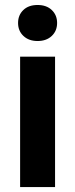

<svg xmlns="http://www.w3.org/2000/svg" viewBox="-20 -758 305 778"><path d="M203.1 0H61.5V-528.3H203.1ZM53.2 -665Q53.2 -696.8 74.5 -717.3Q95.7 -737.8 132.3 -737.8Q168.5 -737.8 189.9 -717.3Q211.4 -696.8 211.4 -665Q211.4 -632.8 189.7 -612.3Q168 -591.8 132.3 -591.8Q96.7 -591.8 75 -612.3Q53.2 -632.8 53.2 -665Z"/></svg>

Font: Shabnam FD
Style: Bold-FD
Weight: 700
Foundry: DejaVu fonts team - Redesigned by Saber Rastikerdar - Based on Vazir font
Version: Version 5.0.1